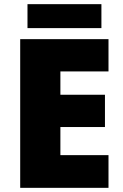

<svg xmlns="http://www.w3.org/2000/svg" viewBox="-20 -902 589 922"><path d="M501 0H77V-714H501V-559H270V-447H484V-292H270V-157H501ZM467 -882V-767H112V-882Z"/></svg>

Font: Noto Sans Thai Black
Style: Regular
Weight: 900
Version: Version 2.001